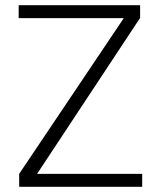

<svg xmlns="http://www.w3.org/2000/svg" viewBox="-20 -720 620 740"><path d="M528 -50V0H54V-50L457 -650H52V-700H520V-651L123 -50Z"/></svg>

Font: Krub Light
Style: Regular
Weight: 300
Designer: Ekaluck Peanpanawate
Foundry: Cadson Demak Co.,Ltd.
Version: Version 1.000; ttfautohint (v1.6)